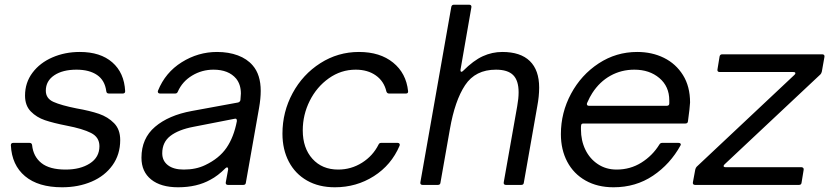

<svg xmlns="http://www.w3.org/2000/svg" viewBox="-20 -783 3511 813"><path d="M26 -168Q26 -178 36 -178H105Q115 -178 116 -168Q121 -120 155.5 -92.5Q190 -65 258 -65Q320 -65 360.5 -91Q401 -117 401 -164Q401 -202 365.5 -220Q330 -238 262 -251Q206 -262 170.5 -274Q135 -286 110.5 -311Q86 -336 86 -378Q86 -433 117.5 -475Q149 -517 202 -540Q255 -563 318 -563Q405 -563 455.5 -519Q506 -475 510 -397Q510 -387 500 -387H441Q431 -387 430 -397Q424 -443 391 -465.5Q358 -488 304 -488Q245 -488 209.5 -464Q174 -440 174 -399Q174 -366 206.5 -351.5Q239 -337 304 -324Q361 -314 399 -301Q437 -288 463 -261.5Q489 -235 489 -190Q489 -129 456.5 -83.5Q424 -38 368 -14Q312 10 243 10Q142 10 86 -37Q30 -84 26 -168Z M579 -115Q579 -197 636.5 -246Q694 -295 792 -313L988 -349Q996 -351 998 -359Q1000 -379 1000 -387Q1000 -425 980 -450Q948 -488 884 -488Q835 -488 793.5 -463Q752 -438 733 -395Q730 -387 722 -387H657Q652 -387 649.5 -390.5Q647 -394 649 -399Q680 -476 749.5 -519.5Q819 -563 899 -563Q948 -563 987 -548.5Q1026 -534 1050 -506Q1084 -467 1084 -398Q1084 -366 1077 -326L1021 -9Q1020 0 1010 0H945Q940 0 937.5 -3Q935 -6 936 -11L946 -65V-68Q946 -73 942.5 -74Q939 -75 935 -71Q902 -38 871 -22Q814 10 734 10Q661 10 620 -23Q579 -56 579 -115ZM849 -84Q908 -112 939 -157Q970 -202 983 -270V-272Q983 -283 973 -280L799 -246Q736 -234 701.5 -207.5Q667 -181 667 -134Q667 -102 691 -83.5Q715 -65 758 -65Q810 -65 849 -84Z M1176 -217Q1176 -309 1219 -388.5Q1262 -468 1336.5 -515.5Q1411 -563 1500 -563Q1589 -563 1644.5 -518Q1700 -473 1708 -397V-395Q1708 -387 1699 -387H1627Q1619 -387 1616 -396Q1606 -439 1571.5 -463.5Q1537 -488 1486 -488Q1424 -488 1372.5 -451.5Q1321 -415 1291.5 -356Q1262 -297 1262 -231Q1262 -156 1303 -110.5Q1344 -65 1412 -65Q1467 -65 1513 -94Q1559 -123 1583 -171Q1586 -178 1594 -178H1664Q1669 -178 1671.5 -174.5Q1674 -171 1672 -166Q1637 -84 1563 -37Q1489 10 1398 10Q1330 10 1280 -18.5Q1230 -47 1203 -98.5Q1176 -150 1176 -217Z M1845 -9Q1844 0 1834 0H1769Q1764 0 1761.5 -3Q1759 -6 1760 -11L1891 -754Q1893 -763 1902 -763H1967Q1972 -763 1974.5 -760Q1977 -757 1976 -752L1930 -488V-485Q1930 -479 1934 -479Q1937 -479 1941 -483Q1985 -527 2024.5 -545Q2064 -563 2107 -563Q2184 -563 2223.5 -524.5Q2263 -486 2263 -412Q2263 -375 2255 -333L2198 -9Q2197 0 2187 0H2122Q2117 0 2114.5 -3Q2112 -6 2113 -11L2170 -333Q2176 -366 2176 -392Q2176 -442 2153 -465Q2130 -488 2080 -488Q1993 -488 1949.5 -422.5Q1906 -357 1885 -236Z M2355 -215Q2355 -306 2398 -386Q2441 -466 2515 -514.5Q2589 -563 2678 -563Q2741 -563 2791.5 -538Q2842 -513 2872 -465Q2902 -417 2902 -349Q2901 -327 2893 -269Q2892 -260 2882 -260H2451Q2443 -260 2441.5 -255.5Q2440 -251 2440 -244.5Q2440 -238 2440 -235Q2440 -188 2458.5 -149.5Q2477 -111 2511.5 -88Q2546 -65 2591 -65Q2649 -65 2696 -94.5Q2743 -124 2772 -171Q2776 -178 2784 -178H2853Q2859 -178 2861.5 -175Q2864 -172 2862 -168Q2818 -88 2745 -39Q2672 10 2578 10Q2510 10 2459.5 -18.5Q2409 -47 2382 -98Q2355 -149 2355 -215ZM2803 -335Q2814 -335 2814 -345V-358Q2814 -417 2772 -452.5Q2730 -488 2666 -488Q2611 -488 2565 -462.5Q2519 -437 2488 -389Q2478 -374 2466 -347L2465 -343Q2465 -335 2474 -335Z M3374 -9Q3373 0 3363 0H2923Q2918 0 2915.5 -3Q2913 -6 2914 -11L2924 -65Q2926 -73 2930 -77L3344 -466Q3348 -470 3348 -473Q3348 -478 3339 -478H3027Q3022 -478 3019.5 -481Q3017 -484 3018 -489L3027 -544Q3029 -553 3038 -553H3462Q3467 -553 3469.5 -550Q3472 -547 3471 -542L3460 -480Q3458 -472 3454 -468L3048 -87Q3044 -83 3044 -80Q3044 -75 3053 -75H3374Q3378 -75 3381 -72Q3384 -69 3383 -64Z"/></svg>

Font: Open Sauce Two
Style: Italic
Weight: 400
Italic angle: -10°
Designer: Alfredo Marco Pradil
Foundry: Creative Sauce Fz LLC
Version: Version 1.477